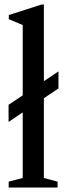

<svg xmlns="http://www.w3.org/2000/svg" viewBox="-20 -842 296 862"><path d="M19 0V-26.5L82 -43V-337.5L18.5 -294.5V-371.5L82 -414V-729.5L19.5 -756V-774.5L166 -821.5H177V-477.5L242.5 -521.5V-445L177 -401V-43L238.5 -26.5V0Z"/></svg>

Font: Libre Caslon Condensed Medium
Style: Regular
Weight: 500
Designer: Pablo Impallari, Rodrigo Fuenzalida, Katja Schimmel, Ertekin Erdin
Foundry: Pablo Impallari, Rodrigo Fuenzalida
Version: Version 2.000; ttfautohint (v1.8.4.7-5d5b);gftools[0.9.33]